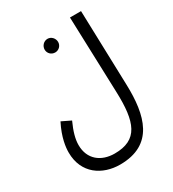

<svg xmlns="http://www.w3.org/2000/svg" viewBox="-218 -820 1059 1172"><g transform="rotate(-30 311.0 -234.5)"><path d="M43 10C43 159 156 231 279 231C518 231 562 43 556 -169L540 -700H462L480 -167C488 51 448 156 284 156C190 156 118 102 118 1C118 -40 131 -88 159 -149L95 -180C50 -92 43 -25 43 10ZM278 -560C304 -560 325 -581 325 -607C325 -633 304 -656 278 -656C251 -656 230 -633 230 -607C230 -581 251 -560 278 -560Z"/></g></svg>

Font: Noto Sans Arabic UI Cn
Style: Regular
Weight: 400
Width: 3
Designer: Monotype Design Team, Nadine Chahine and Nizar Qandah
Foundry: Monotype Imaging Inc.
Version: Version 2.010